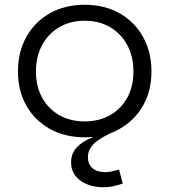

<svg xmlns="http://www.w3.org/2000/svg" viewBox="-20 -562 705 799"><path d="M332.5 9.3Q249.7 9.3 187.2 -25.7Q124.7 -60.8 89.7 -122.4Q54.7 -184.1 54.7 -264.6Q54.7 -345.7 89.7 -408.4Q124.7 -471.1 187.1 -506.6Q249.6 -542.1 332.4 -542.1Q415.3 -542.1 477.8 -506.6Q540.3 -471.1 575.3 -408.4Q610.3 -345.7 610.3 -264.6Q610.3 -184.1 575.3 -122.4Q540.3 -60.8 477.8 -25.7Q415.3 9.3 332.5 9.3ZM332.5 -56.8Q392.5 -56.8 438.2 -82.8Q483.9 -108.8 509.6 -155.5Q535.3 -202.3 535.3 -264.6Q535.3 -326.9 509.6 -374.5Q483.9 -422.1 438.2 -448.9Q392.5 -475.7 332.5 -475.7Q272.5 -475.7 226.8 -448.9Q181.1 -422.1 155.4 -374.5Q129.6 -326.9 129.6 -264.6Q129.6 -202.3 155.4 -155.5Q181.1 -108.8 226.8 -82.8Q272.5 -56.8 332.5 -56.8ZM475.5 143.6 490.9 201.9Q477.2 206.6 455.9 211.9Q434.5 217.2 407.9 217.2Q372.4 217.2 342.4 205Q312.4 192.9 294.1 169.8Q275.8 146.8 275.8 113.4Q275.8 78.7 297.6 53.5Q319.4 28.2 365.8 9.1V-19L465.7 -19Q401 8.1 373.4 33.7Q345.8 59.4 345.8 92.1Q345.8 120.8 364.7 137.5Q383.6 154.3 417.4 154.3Q433 154.3 447.9 150.9Q462.8 147.5 475.5 143.6Z"/></svg>

Font: Hepta Slab ExtraLight
Style: Regular
Weight: 200
Designer: Michael LaGattuta
Foundry: Michael LaGattuta
Version: Version 1.100